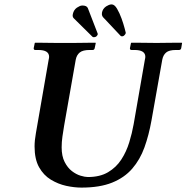

<svg xmlns="http://www.w3.org/2000/svg" viewBox="-20 -840 847 872"><path d="M638 -569Q640 -577 640 -582Q640 -613 591 -613H577Q570 -613 570 -621L575 -645L577 -646Q577 -646 597.5 -646Q618 -646 645 -645.5Q672 -645 691 -645Q709 -645 736 -645.5Q763 -646 784 -646Q805 -646 805 -646L807 -645L803 -621Q801 -613 793 -613H779Q748 -613 734.5 -601.5Q721 -590 717 -569L668 -293Q656 -226 636 -170.5Q616 -115 580.5 -74Q545 -33 489 -10.5Q433 12 350 12Q317 12 280.5 4Q244 -4 211 -24Q178 -44 157.5 -80.5Q137 -117 137 -175Q137 -202 143 -235L201 -569Q203 -577 203 -582Q203 -613 154 -613H140Q133 -613 133 -621L138 -645L140 -646Q140 -646 155.5 -646Q171 -646 193.5 -645.5Q216 -645 238.5 -645Q261 -645 276 -645Q290 -645 312.5 -645Q335 -645 358 -645.5Q381 -646 397 -646Q413 -646 413 -646L415 -645L410 -621Q408 -613 401 -613H387Q356 -613 342 -601.5Q328 -590 324 -569L271 -268Q267 -244 263.5 -219.5Q260 -195 260 -171Q260 -131 273.5 -104.5Q287 -78 306.5 -63Q326 -48 346 -42Q366 -36 379 -36Q434 -36 471 -58Q508 -80 531 -115.5Q554 -151 567 -193.5Q580 -236 587 -276ZM462 -811Q467 -814 473.5 -817Q480 -820 487 -820Q500 -820 511.5 -800.5Q523 -781 532 -756Q541 -731 546 -711.5Q551 -692 551 -692V-689Q549 -683 543 -678Q542 -677 539.5 -676Q537 -675 535 -675Q530 -675 528 -677L447 -763Q446 -765 444 -769Q442 -773 443 -782Q446 -800 462 -811ZM329 -805Q334 -808 340.5 -811.5Q347 -815 354 -815Q374 -815 379 -803L423 -689Q423 -688 423.5 -687.5Q424 -687 424 -686Q424 -682 421.5 -679Q419 -676 417 -674Q415 -673 412.5 -672Q410 -671 407 -671Q402 -671 400 -673L315 -757Q310 -762 310 -770Q310 -772 310.5 -774Q311 -776 311 -777Q315 -795 329 -805Z"/></svg>

Font: Libertinus Serif SemiBold
Style: Italic
Weight: 600
Italic angle: -11.5°
Designer: Philipp H. Poll, Khaled Hosny
Foundry: Caleb Maclennan
Version: Version 7.051;RELEASE